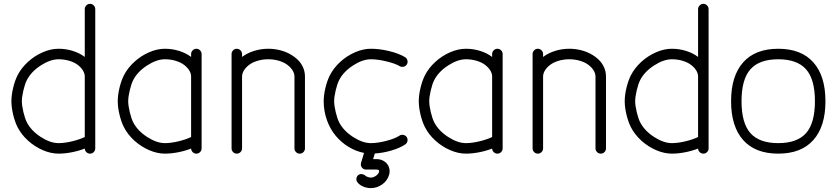

<svg xmlns="http://www.w3.org/2000/svg" viewBox="-20 -789 4297 986"><path d="M280.8 -538.6Q318.4 -538.6 353.6 -527.6Q388.9 -516.6 415.3 -496.6V-742.2Q415.3 -753.2 423.3 -761.2Q431.4 -769.3 442.4 -769.3Q453.4 -769.3 461.3 -761.2Q469.2 -753.2 469.2 -742.2V-71.8V-68.6V-26.9Q469.2 -15.9 461.3 -7.9Q453.4 0 442.4 0Q431.6 0 423.6 -7.7Q415.5 -15.4 415.3 -26.1Q384.3 -13.9 348.5 -7Q312.7 0 280.8 0Q241 0 199.3 -18.1Q157.7 -36.1 123.7 -67.1Q89.6 -98.1 70.3 -135.7Q56.4 -163.1 47.5 -200.6Q38.6 -238 38.6 -269.3Q38.6 -300.5 47.5 -337.9Q56.4 -375.2 70.3 -402.6Q89.6 -440.2 123.7 -471.3Q157.7 -502.4 199.3 -520.5Q241 -538.6 280.8 -538.6ZM280.8 -54Q311.8 -54 350.7 -63.4Q389.6 -72.8 415.3 -85.4V-396.2Q415.3 -411.9 405.6 -427.5Q396 -443.1 379 -455.9Q362.1 -468.8 336.2 -476.7Q310.3 -484.6 280.8 -484.6Q238.3 -484.6 189.3 -452.9Q140.4 -421.1 118.2 -378.2Q108.2 -358.9 100.2 -325.3Q92.3 -291.7 92.3 -269.3Q92.3 -246.8 100.2 -213.3Q108.2 -179.7 118.2 -160.4Q140.4 -117.4 189.3 -85.7Q238.3 -54 280.8 -54Z M826.9 -538.6Q864.5 -538.6 899.8 -527.6Q935.1 -516.6 961.4 -496.6V-511.5Q961.4 -522.5 969.5 -530.5Q977.5 -538.6 988.5 -538.6Q999.5 -538.6 1007.4 -530.5Q1015.4 -522.5 1015.4 -511.5V-71.8V-68.6V-26.9Q1015.4 -15.9 1007.4 -7.9Q999.5 0 988.5 0Q977.8 0 969.7 -7.7Q961.7 -15.4 961.4 -26.1Q930.4 -13.9 894.7 -7Q858.9 0 826.9 0Q787.1 0 745.5 -18.1Q703.9 -36.1 669.8 -67.1Q635.7 -98.1 616.5 -135.7Q602.5 -163.1 593.6 -200.6Q584.7 -238 584.7 -269.3Q584.7 -300.5 593.6 -337.9Q602.5 -375.2 616.5 -402.6Q635.7 -440.2 669.8 -471.3Q703.9 -502.4 745.5 -520.5Q787.1 -538.6 826.9 -538.6ZM826.9 -54Q857.9 -54 896.9 -63.4Q935.8 -72.8 961.4 -85.4V-396.2Q961.4 -411.9 951.8 -427.5Q942.1 -443.1 925.2 -455.9Q908.2 -468.8 882.3 -476.7Q856.4 -484.6 826.9 -484.6Q784.4 -484.6 735.5 -452.9Q686.5 -421.1 664.3 -378.2Q654.3 -358.9 646.4 -325.3Q638.4 -291.7 638.4 -269.3Q638.4 -246.8 646.4 -213.3Q654.3 -179.7 664.3 -160.4Q686.5 -117.4 735.5 -85.7Q784.4 -54 826.9 -54Z M1492.2 -26.9V-396.2Q1492.2 -411.9 1482.5 -427.5Q1472.9 -443.1 1455.9 -455.9Q1439 -468.8 1413.1 -476.7Q1387.2 -484.6 1357.7 -484.6Q1328.1 -484.6 1302.2 -476.7Q1276.4 -468.8 1259.4 -455.9Q1242.4 -443.1 1232.8 -427.5Q1223.1 -411.9 1223.1 -396.2V-26.9Q1223.1 -15.9 1215.1 -7.9Q1207 0 1196 0Q1185.1 0 1177.1 -7.9Q1169.2 -15.9 1169.2 -26.9V-511.5Q1169.2 -522.5 1177.1 -530.5Q1185.1 -538.6 1196 -538.6Q1207 -538.6 1215.1 -530.5Q1223.1 -522.5 1223.1 -511.5V-496.6Q1249.5 -516.6 1284.8 -527.6Q1320.1 -538.6 1357.7 -538.6Q1386.5 -538.6 1414.2 -532.1Q1441.9 -525.6 1465.6 -513.2Q1489.3 -500.7 1507.4 -483.6Q1525.6 -466.6 1535.9 -444Q1546.1 -421.4 1546.1 -396.2V-26.9Q1546.1 -15.9 1538.2 -7.9Q1530.3 0 1519.3 0Q1508.3 0 1500.2 -7.9Q1492.2 -15.9 1492.2 -26.9Z M1849.4 -3.7Q1807.1 -12 1769.4 -35.2Q1731.7 -58.3 1703.5 -92.3Q1675.3 -126.2 1658.8 -172.2Q1642.3 -218.3 1642.3 -269.3Q1642.3 -300.5 1651.2 -337.9Q1660.2 -375.2 1674.1 -402.6Q1693.4 -440.2 1727.4 -471.3Q1761.5 -502.4 1803.1 -520.5Q1844.7 -538.6 1884.5 -538.6Q1929.4 -538.6 1979.1 -526.5Q2028.8 -514.4 2060.3 -495.4Q2069.6 -489.7 2072.3 -478.6Q2075 -467.5 2069.3 -458.3Q2063.7 -449 2052.6 -446.4Q2041.5 -443.8 2032.2 -449.5Q2010.3 -462.6 1965.2 -473.6Q1920.2 -484.6 1884.5 -484.6Q1842 -484.6 1793.1 -452.9Q1744.1 -421.1 1721.9 -378.2Q1711.9 -358.9 1704 -325.3Q1696 -291.7 1696 -269.3Q1696 -246.8 1704 -213.3Q1711.9 -179.7 1721.9 -160.4Q1744.1 -117.4 1793.1 -85.7Q1842 -54 1884.5 -54Q1919.9 -54 1964.7 -65.8Q2009.5 -77.6 2031.2 -92.3Q2040.3 -98.4 2051.4 -96.2Q2062.5 -94 2068.6 -85Q2074.7 -75.9 2072.5 -64.8Q2070.3 -53.7 2061.3 -47.6Q2033.4 -28.8 1990.4 -16.1Q1947.3 -3.4 1904.8 -0.7L1896.2 28.1H1913.1Q1936.5 28.1 1953.9 39.8Q1971.2 51.5 1977.7 70.6Q1984.1 89.6 1977.8 110.1Q1969 139.4 1942.4 158.2Q1915.8 177 1884.5 177Q1864.3 177 1845.2 169.1Q1826.2 161.1 1815.4 147Q1808.8 138.2 1810.4 127.1Q1812 116 1820.8 109.4Q1830.3 103 1840.9 105.5Q1851.6 107.9 1859.9 116.2Q1861.8 117.7 1870.4 120.4Q1878.9 123 1884.5 123Q1897.5 123 1910.4 113.9Q1923.3 104.7 1926.3 94.7Q1928.5 87.6 1924.9 84.7Q1921.4 81.8 1913.1 81.8H1859.9Q1848.4 81.8 1840.7 74Q1833 66.2 1833 54.9Q1833 51.3 1834.2 47.1Z M2372.8 -538.6Q2410.4 -538.6 2445.7 -527.6Q2481 -516.6 2507.3 -496.6V-511.5Q2507.3 -522.5 2515.4 -530.5Q2523.4 -538.6 2534.4 -538.6Q2545.4 -538.6 2553.3 -530.5Q2561.3 -522.5 2561.3 -511.5V-71.8V-68.6V-26.9Q2561.3 -15.9 2553.3 -7.9Q2545.4 0 2534.4 0Q2523.7 0 2515.6 -7.7Q2507.6 -15.4 2507.3 -26.1Q2476.3 -13.9 2440.6 -7Q2404.8 0 2372.8 0Q2333 0 2291.4 -18.1Q2249.8 -36.1 2215.7 -67.1Q2181.6 -98.1 2162.4 -135.7Q2148.4 -163.1 2139.5 -200.6Q2130.6 -238 2130.6 -269.3Q2130.6 -300.5 2139.5 -337.9Q2148.4 -375.2 2162.4 -402.6Q2181.6 -440.2 2215.7 -471.3Q2249.8 -502.4 2291.4 -520.5Q2333 -538.6 2372.8 -538.6ZM2372.8 -54Q2403.8 -54 2442.7 -63.4Q2481.7 -72.8 2507.3 -85.4V-396.2Q2507.3 -411.9 2497.7 -427.5Q2488 -443.1 2471.1 -455.9Q2454.1 -468.8 2428.2 -476.7Q2402.3 -484.6 2372.8 -484.6Q2330.3 -484.6 2281.4 -452.9Q2232.4 -421.1 2210.2 -378.2Q2200.2 -358.9 2192.3 -325.3Q2184.3 -291.7 2184.3 -269.3Q2184.3 -246.8 2192.3 -213.3Q2200.2 -179.7 2210.2 -160.4Q2232.4 -117.4 2281.4 -85.7Q2330.3 -54 2372.8 -54Z M3038.1 -26.9V-396.2Q3038.1 -411.9 3028.4 -427.5Q3018.8 -443.1 3001.8 -455.9Q2984.9 -468.8 2959 -476.7Q2933.1 -484.6 2903.6 -484.6Q2874 -484.6 2848.1 -476.7Q2822.3 -468.8 2805.3 -455.9Q2788.3 -443.1 2778.7 -427.5Q2769 -411.9 2769 -396.2V-26.9Q2769 -15.9 2761 -7.9Q2752.9 0 2741.9 0Q2731 0 2723 -7.9Q2715.1 -15.9 2715.1 -26.9V-511.5Q2715.1 -522.5 2723 -530.5Q2731 -538.6 2741.9 -538.6Q2752.9 -538.6 2761 -530.5Q2769 -522.5 2769 -511.5V-496.6Q2795.4 -516.6 2830.7 -527.6Q2866 -538.6 2903.6 -538.6Q2932.4 -538.6 2960.1 -532.1Q2987.8 -525.6 3011.5 -513.2Q3035.2 -500.7 3053.3 -483.6Q3071.5 -466.6 3081.8 -444Q3092 -421.4 3092 -396.2V-26.9Q3092 -15.9 3084.1 -7.9Q3076.2 0 3065.2 0Q3054.2 0 3046.1 -7.9Q3038.1 -15.9 3038.1 -26.9Z M3430.4 -538.6Q3468 -538.6 3503.3 -527.6Q3538.6 -516.6 3564.9 -496.6V-742.2Q3564.9 -753.2 3573 -761.2Q3581.1 -769.3 3592 -769.3Q3603 -769.3 3611 -761.2Q3618.9 -753.2 3618.9 -742.2V-71.8V-68.6V-26.9Q3618.9 -15.9 3611 -7.9Q3603 0 3592 0Q3581.3 0 3573.2 -7.7Q3565.2 -15.4 3564.9 -26.1Q3533.9 -13.9 3498.2 -7Q3462.4 0 3430.4 0Q3390.6 0 3349 -18.1Q3307.4 -36.1 3273.3 -67.1Q3239.3 -98.1 3220 -135.7Q3206.1 -163.1 3197.1 -200.6Q3188.2 -238 3188.2 -269.3Q3188.2 -300.5 3197.1 -337.9Q3206.1 -375.2 3220 -402.6Q3239.3 -440.2 3273.3 -471.3Q3307.4 -502.4 3349 -520.5Q3390.6 -538.6 3430.4 -538.6ZM3430.4 -54Q3461.4 -54 3500.4 -63.4Q3539.3 -72.8 3564.9 -85.4V-396.2Q3564.9 -411.9 3555.3 -427.5Q3545.7 -443.1 3528.7 -455.9Q3511.7 -468.8 3485.8 -476.7Q3460 -484.6 3430.4 -484.6Q3387.9 -484.6 3339 -452.9Q3290 -421.1 3267.8 -378.2Q3257.8 -358.9 3249.9 -325.3Q3241.9 -291.7 3241.9 -269.3Q3241.9 -246.8 3249.9 -213.3Q3257.8 -179.7 3267.8 -160.4Q3290 -117.4 3339 -85.7Q3387.9 -54 3430.4 -54Z M3833.7 -433.2Q3788.1 -381.8 3788.1 -269.3Q3788.1 -156.7 3833.7 -105.3Q3879.4 -54 3976.6 -54Q4073.7 -54 4119.4 -105.3Q4165 -156.7 4165 -269.3Q4165 -381.8 4119.4 -433.2Q4073.7 -484.6 3976.6 -484.6Q3879.4 -484.6 3833.7 -433.2ZM3796.4 -69.8Q3734.4 -139.6 3734.4 -269.3Q3734.4 -398.9 3796.4 -468.8Q3858.4 -538.6 3976.6 -538.6Q4094.7 -538.6 4156.9 -468.8Q4219 -398.9 4219 -269.3Q4219 -139.6 4156.9 -69.8Q4094.7 0 3976.6 0Q3858.4 0 3796.4 -69.8Z"/></svg>

Font: Tecnico
Style: Fino
Weight: 400
Version: Version 1.3